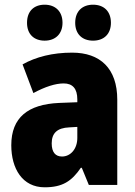

<svg xmlns="http://www.w3.org/2000/svg" viewBox="-20 -787 573 817"><path d="M95 -690C95 -641 125 -614 170 -614C215 -614 246 -642 246 -690C246 -739 215 -767 170 -767C125 -767 95 -740 95 -690ZM300 -690C300 -642 330 -614 376 -614C422 -614 452 -642 452 -690C452 -739 422 -767 376 -767C331 -767 300 -740 300 -690ZM287 -563C204 -563 133 -545 76 -513L122 -391C172 -418 216 -432 251 -432C289 -432 309 -410 309 -364V-352L231 -349C99 -343 28 -287 28 -169C28 -70 75 10 170 10C246 10 285 -16 324 -73H328L358 0H479V-363C479 -496 406 -563 287 -563ZM275 -245 309 -247V-200C309 -153 280 -121 244 -121C216 -121 200 -139 200 -177C200 -220 223 -243 275 -245Z"/></svg>

Font: Noto Sans Georgian Condensed Black
Style: Regular
Weight: 900
Width: 3
Designer: Monotype Design Team, Akaki Razmadze
Foundry: Google LLC
Version: Version 2.005